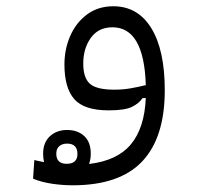

<svg xmlns="http://www.w3.org/2000/svg" viewBox="-20 -354 626 598"><path d="M206.5 223.1Q174.8 223.1 142.1 218.3Q109.4 213.4 83 202.6L86.9 144.5Q103 148.4 117.2 150.9Q114.3 139.2 114.3 124.5Q114.3 89.8 135.5 70.3Q156.7 50.8 189 50.8Q221.7 50.8 242.2 69.6Q262.7 88.4 262.7 124.5Q262.7 142.6 257.3 156.7Q345.2 146.5 387.7 95.5Q430.2 44.4 434.1 -48.8L423.8 -48.3Q412.6 -31.7 390.6 -21Q368.7 -10.3 318.4 -10.3Q241.7 -10.3 211.2 -45.4Q180.7 -80.6 180.7 -152.8Q180.7 -201.2 199 -242.7Q217.3 -284.2 251.5 -309.3Q285.6 -334.5 333 -334.5Q409.2 -334.5 451.2 -266.4Q493.2 -198.2 493.2 -72.8Q493.2 74.2 422.9 148.7Q352.5 223.1 206.5 223.1ZM434.1 -88.9Q428.7 -269 330.1 -269Q286.6 -269 262.9 -236.1Q239.3 -203.1 239.3 -156.2Q239.3 -111.8 259.8 -93.3Q280.3 -74.7 336.4 -74.7Q362.8 -74.7 386.7 -78.9Q410.6 -83 434.1 -88.9ZM187.5 156.2Q221.2 156.2 221.2 125.5Q221.2 93.3 189 93.3Q173.8 93.3 164.6 101.3Q155.3 109.4 155.3 124.5Q155.3 156.2 187.5 156.2Z"/></svg>

Font: Cascadia Code NF Light
Style: Regular
Weight: 300
Monospace: yes
Designer: Aaron Bell
Foundry: Saja Typeworks
Version: Version 2404.023; ttfautohint (v1.8.4)